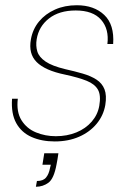

<svg xmlns="http://www.w3.org/2000/svg" viewBox="-20 -528 495 733"><path d="M189 12Q139 12 100.5 -5Q62 -22 42 -58Q22 -94 26 -151H48Q42 -101 62 -69Q82 -37 117.5 -22.5Q153 -8 193 -8Q236 -8 271.5 -22.5Q307 -37 330 -63.5Q353 -90 359 -124Q366 -164 354 -185.5Q342 -207 311 -219.5Q280 -232 229 -243Q190 -251 163 -263Q136 -275 120 -291Q104 -307 98.5 -328.5Q93 -350 98 -378Q105 -417 129 -446Q153 -475 190 -491.5Q227 -508 273 -508Q339 -508 378 -471Q417 -434 412 -360H390Q397 -417 366 -452.5Q335 -488 269 -488Q206 -488 167 -457.5Q128 -427 120 -378Q116 -353 122.5 -331.5Q129 -310 154 -293Q179 -276 229 -264Q265 -256 296 -247Q327 -238 348.5 -224Q370 -210 379 -187Q388 -164 382 -127Q375 -87 349 -55.5Q323 -24 282 -6Q241 12 189 12ZM117 185 121 163Q145 163 156 149.5Q167 136 171 113L174 101H142L149 57H203Q201 69 199.5 80Q198 91 196 99Q186 154 165 169.5Q144 185 117 185Z"/></svg>

Font: DM Sans 24pt Thin
Style: Italic
Weight: 250
Italic angle: -10°
Designer: Colophon Foundry, Jonny Pinhorn
Foundry: Colophon Foundry
Version: Version 4.004;gftools[0.9.30]